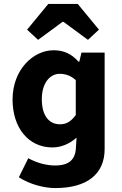

<svg xmlns="http://www.w3.org/2000/svg" viewBox="-20 -764 623 978"><path d="M261 194C422 194 513 124 513 -5V-496H395L384 -450H380C343 -491 303 -508 253 -508C149 -508 44 -409 44 -257C44 -114 124 -13 247 -13C293 -13 337 -33 370 -63L366 -1C361 46 334 79 261 79C221 79 171 68 124 42L76 139C133 176 207 194 261 194ZM285 -131C228 -131 193 -177 193 -259C193 -342 235 -388 284 -388C311 -388 340 -380 366 -356V-178C340 -143 317 -131 285 -131ZM118 -613 174 -561 299 -653H303L428 -561L484 -613L376 -744H226Z"/></svg>

Font: Giro Sans Regular
Style: Bold
Weight: 700
Designer: Paul D. Hunt
Foundry: Adobe Systems Incorporated
Version: Version 1.000;PS 1.0;hotconv 1.0.88;makeotf.lib2.5.647800